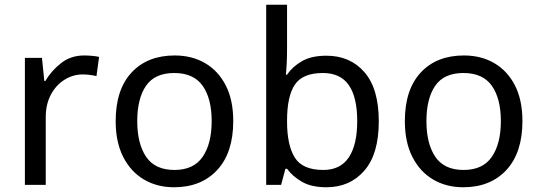

<svg xmlns="http://www.w3.org/2000/svg" viewBox="-20 -780 2278 810"><path d="M335 -546Q350 -546 367.5 -544.5Q385 -543 398 -540L387 -459Q374 -462 358.5 -464Q343 -466 329 -466Q288 -466 252 -443.5Q216 -421 194.5 -380.5Q173 -340 173 -286V0H85V-536H157L167 -438H171Q197 -482 238 -514Q279 -546 335 -546Z M964 -269Q964 -136 896.5 -63Q829 10 714 10Q643 10 587.5 -22.5Q532 -55 500 -117.5Q468 -180 468 -269Q468 -402 535 -474Q602 -546 717 -546Q790 -546 845.5 -513.5Q901 -481 932.5 -419.5Q964 -358 964 -269ZM559 -269Q559 -174 596.5 -118.5Q634 -63 716 -63Q797 -63 835 -118.5Q873 -174 873 -269Q873 -364 835 -418Q797 -472 715 -472Q633 -472 596 -418Q559 -364 559 -269Z M1191 -575Q1191 -541 1189.5 -511.5Q1188 -482 1186 -465H1191Q1214 -499 1254 -522Q1294 -545 1357 -545Q1457 -545 1517.5 -475.5Q1578 -406 1578 -268Q1578 -130 1517 -60Q1456 10 1357 10Q1294 10 1254 -13Q1214 -36 1191 -68H1184L1166 0H1103V-760H1191ZM1342 -472Q1257 -472 1224 -423Q1191 -374 1191 -271V-267Q1191 -168 1223.5 -115.5Q1256 -63 1344 -63Q1416 -63 1451.5 -116Q1487 -169 1487 -269Q1487 -370 1451.5 -421Q1416 -472 1342 -472Z M2184 -269Q2184 -136 2116.5 -63Q2049 10 1934 10Q1863 10 1807.5 -22.5Q1752 -55 1720 -117.5Q1688 -180 1688 -269Q1688 -402 1755 -474Q1822 -546 1937 -546Q2010 -546 2065.5 -513.5Q2121 -481 2152.5 -419.5Q2184 -358 2184 -269ZM1779 -269Q1779 -174 1816.5 -118.5Q1854 -63 1936 -63Q2017 -63 2055 -118.5Q2093 -174 2093 -269Q2093 -364 2055 -418Q2017 -472 1935 -472Q1853 -472 1816 -418Q1779 -364 1779 -269Z"/></svg>

Font: Noto Sans Lisu
Style: Regular
Weight: 400
Designer: Monotype Design Team. David Williams.
Foundry: Monotype Imaging Inc.
Version: Version 2.102